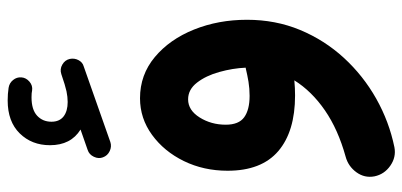

<svg xmlns="http://www.w3.org/2000/svg" viewBox="-296 -456 1054 503"><g transform="rotate(-90 231.5 -205.0)"><path d="M70.3 -462.9Q65.9 -474.1 71.8 -486.6Q77.6 -499 89.8 -502.9L143.1 -521.5Q102.1 -546.9 102.1 -601.6Q102.1 -649.4 133.1 -680.9Q164.1 -712.4 219.2 -712.4Q236.8 -712.4 252.4 -710Q265.1 -708 272.9 -698.2Q280.8 -688.5 279.8 -676.3Q278.8 -664.1 268.6 -655.3Q258.3 -646.5 245.6 -648.4Q239.3 -649.9 227.5 -649.9Q195.3 -649.9 179.4 -635.3Q163.6 -620.6 163.6 -597.7Q163.6 -576.7 177.5 -565.9Q191.4 -555.2 215.3 -555.2Q228.5 -555.2 243.4 -558.3Q258.3 -561.5 288.1 -571.8Q301.3 -576.2 313.2 -569.3Q325.2 -562.5 328.1 -549.8Q330.6 -537.6 325 -526.9Q319.3 -516.1 308.6 -513.2L110.4 -443.4Q98.6 -439.5 86.7 -445.1Q74.7 -450.7 70.3 -462.9ZM225.1 -365.7Q286.6 -365.7 333 -326.9Q379.4 -288.1 405 -224.4Q430.7 -160.6 430.7 -85.4Q430.7 -10.7 404.1 53.5Q377.4 117.7 330.8 168.5Q284.2 219.2 223.9 253.2Q163.6 287.1 96.7 300.8Q70.8 305.7 48.3 290Q25.9 274.4 20.5 248.5Q15.6 222.7 31.2 201.2Q46.9 179.7 72.3 172.9Q143.1 153.3 193.4 118.7Q243.7 84 272 38.6Q252 40.5 232.4 40.5Q138.2 40.5 86.7 -3.4Q35.2 -47.4 35.2 -136.2Q35.2 -198.7 60.5 -250.7Q85.9 -302.7 129.2 -334.2Q172.4 -365.7 225.1 -365.7ZM155.8 -141.1Q155.8 -106.9 175.3 -92.8Q194.8 -78.6 231.4 -78.6Q250.5 -78.6 268.3 -81.5Q286.1 -84.5 302.2 -88.4Q303.7 -88.9 305.2 -88.9Q303.7 -123 293.9 -158Q284.2 -192.9 266.1 -216.3Q248 -239.7 222.2 -239.7Q193.8 -239.7 174.8 -209.5Q155.8 -179.2 155.8 -141.1Z"/></g></svg>

Font: Mikhak Bold
Style: Regular
Weight: 700
Designer: Amin Abedi
Version: Version 3.3